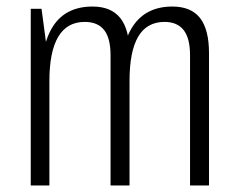

<svg xmlns="http://www.w3.org/2000/svg" viewBox="-20 -567 728 587"><path d="M561 -398Q561 -450 541.5 -475Q522 -500 483 -500Q429 -500 402.5 -455Q376 -410 376 -319L347 -251V-311Q347 -429 387 -488Q427 -547 507 -547Q564 -547 591.5 -512Q619 -477 619 -404V0H561ZM74 -540H107L131 -360V0H74ZM318 -398Q318 -450 298.5 -475Q279 -500 239 -500Q185 -500 158 -454.5Q131 -409 131 -319L104 -251V-311Q104 -429 143 -488Q182 -547 263 -547Q320 -547 348 -511.5Q376 -476 376 -404V0H318Z"/></svg>

Font: Pathway Extreme Condensed Thin
Style: Regular
Weight: 250
Width: 3
Version: Version 1.001;gftools[0.9.26]